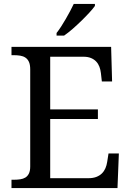

<svg xmlns="http://www.w3.org/2000/svg" viewBox="-20 -951 663 971"><path d="M233.9 -49.8H426.8Q450.7 -49.8 467.5 -56.4Q484.4 -63 495.6 -74.2Q506.8 -85.4 513.2 -100.3Q519.5 -115.2 522 -131.8L528.8 -174.8H581.1L574.2 0H38.1V-42H50.8Q67.4 -42 82.3 -44.2Q97.2 -46.4 108.4 -53.2Q119.6 -60.1 126.2 -73.5Q132.8 -86.9 132.8 -108.9V-600.1Q132.8 -623.5 126.5 -637.7Q120.1 -651.9 108.9 -659.4Q97.7 -667 82.8 -669.4Q67.9 -671.9 50.8 -671.9H38.1V-713.9H542L546.9 -539.1H495.1L490.2 -582Q488.3 -598.6 482.7 -613.5Q477.1 -628.4 466.6 -639.6Q456.1 -650.9 440.2 -657.5Q424.3 -664.1 401.9 -664.1H233.9V-397.9H475.1V-349.1H233.9ZM266.1 -784.2Q277.3 -798.3 289.3 -816.9Q301.3 -835.4 312.7 -855.2Q324.2 -875 334.7 -894.8Q345.2 -914.6 353 -931.2H460V-920.9Q450.7 -907.7 432.6 -887.9Q414.6 -868.2 392.6 -846.7Q370.6 -825.2 347.4 -804.9Q324.2 -784.7 304.2 -771H266.1Z"/></svg>

Font: Sahl Naskh
Style: Regular
Weight: 400
Designer: Pascal Zoghbi
Version: Version 1.001